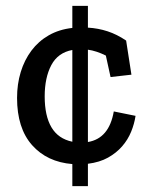

<svg xmlns="http://www.w3.org/2000/svg" viewBox="-20 -549 521 653"><path d="M441 -155Q437 -128 426 -101Q415 -74 395.5 -51.5Q376 -29 347.5 -13Q319 3 279 8V84H226V9Q140 2 89 -55.5Q38 -113 38 -216Q38 -263 50.5 -304Q63 -345 87 -377Q111 -409 146 -429Q181 -449 226 -454V-529H279V-455Q314 -453 346 -442.5Q378 -432 409 -411L427 -295L356 -287L340 -360Q308 -376 279 -380V-66Q351 -78 367 -170ZM132 -221Q132 -155 155 -116Q178 -77 226 -67V-379Q177 -370 154.5 -327.5Q132 -285 132 -221Z"/></svg>

Font: Zilla Slab Medium
Style: Regular
Weight: 500
Designer: Typotheque.com
Foundry: Typotheque type foundry
Version: Version 1.1; 2017